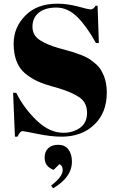

<svg xmlns="http://www.w3.org/2000/svg" viewBox="-20 -731 640 1041"><path d="M325 -11C274 -11 226 -33 181 -76C135 -119 97 -170 68 -228C68 -228 51 -228 51 -228C51 -228 61 10 61 10C61 10 75 10 75 10C75 10 75 10 75 10C84 -10 93 -20 102 -20C102 -20 102 -20 102 -20C107 -20 135 -15 184 -5C233 5 276 10 314 10C314 10 314 10 314 10C387 10 447 -12 492 -56C537 -99 559 -157 559 -229C559 -229 559 -229 559 -229C559 -273 550 -311 532 -343C532 -343 532 -343 532 -343C525 -357 515 -370 502 -382C489 -393 476 -403 465 -411C453 -418 438 -426 420 -433C401 -440 386 -445 374 -449C361 -453 335 -460 296 -471C257 -482 224 -496 197 -513C170 -530 156 -554 156 -586C156 -617 167 -643 190 -662C213 -681 245 -690 286 -690C327 -690 365 -673 400 -638C435 -603 468 -556 500 -498C500 -498 516 -498 516 -498C516 -498 509 -700 509 -700C509 -700 498 -700 498 -700C498 -700 498 -700 498 -700C491 -687 482 -680 473 -680C464 -680 440 -685 402 -696C363 -706 326 -711 291 -711C291 -711 291 -711 291 -711C218 -711 160 -690 118 -647C75 -604 54 -553 54 -494C54 -494 54 -494 54 -494C54 -421 75 -368 116 -333C116 -333 116 -333 116 -333C137 -316 159 -302 182 -291C205 -280 242 -268 293 -254C344 -239 383 -222 411 -203C438 -184 452 -156 452 -120C452 -83 439 -56 414 -38C388 -20 358 -11 325 -11C325 -11 325 -11 325 -11ZM268 290C336 250 370 202 370 145C370 145 370 145 370 145C370 117 363 95 350 78C337 62 319 54 296 54C273 54 255 60 242 72C229 84 222 101 222 123C222 123 222 123 222 123C222 156 238 178 271 190C271 190 302 159 302 159C302 159 302 159 302 159C314 164 320 175 320 192C320 192 320 192 320 192C320 215 299 243 257 275C257 275 268 290 268 290C268 290 268 290 268 290Z"/></svg>

Font: Abril Fatface Utterance
Style: Regular
Weight: 500
Designer: Veronika Burian, Jos Scaglione
Foundry: TypeTogether
Version: ""